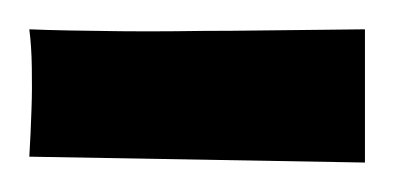

<svg xmlns="http://www.w3.org/2000/svg" viewBox="-20 -709 269 131"><path d="M229 -689V-598.1L0 -602.1Q1 -618.7 1.5 -634.8Q2 -648.4 1.7 -663.1Q1.5 -677.7 0 -689Q11.7 -688.5 27.8 -688.2Q43.9 -688 62.3 -687.7Q80.6 -687.5 100.1 -687.7Q119.6 -688 138.2 -688Q181.6 -688.5 229 -689Z"/></svg>

Font: Mouse Memoirs
Style: Regular
Weight: 400
Version: Version 1.000